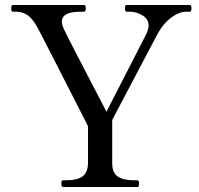

<svg xmlns="http://www.w3.org/2000/svg" viewBox="-20 -750 798 770"><path d="M233 0Q226 0 226 -14Q226 -27 233 -27H247Q290 -27 311 -42.5Q332 -58 333 -96V-244Q147 -609 133 -635Q111 -676 90 -689.5Q69 -703 47 -703H32Q25 -703 25 -716Q25 -723 26.5 -726.5Q28 -730 32 -730H317Q321 -730 322.5 -726.5Q324 -723 324 -716Q324 -703 317 -703H302Q228 -703 228 -663Q228 -652 236 -634Q247 -608 407 -302L568 -616Q576 -635 576 -647Q576 -674 551 -688.5Q526 -703 503 -703H488Q481 -703 481 -716Q481 -730 488 -730H740Q745 -730 746.5 -726.5Q748 -723 748 -716Q748 -703 740 -703H726Q699 -703 668 -680.5Q637 -658 614 -618L430 -269V-96Q430 -57 452.5 -42Q475 -27 516 -27H530Q538 -27 538 -14Q538 0 530 0Z"/></svg>

Font: Shippori Mincho Medium
Style: Regular
Weight: 500
Designer: FONTDASU
Foundry: FONTDASU / Google Inc. / but / Adobe
Version: Version 3.110; ttfautohint (v1.8.3)